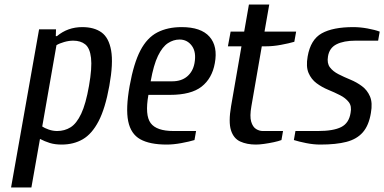

<svg xmlns="http://www.w3.org/2000/svg" viewBox="-20 -630 1701 850"><path d="M29 200 153 -500H228L227 -470H232Q280 -510 344 -510Q397 -510 429.5 -486.5Q462 -463 472 -406.5Q482 -350 464 -250Q446 -150 416.5 -93.5Q387 -37 346.5 -13.5Q306 10 253 10Q223 10 200.5 3Q178 -4 157 -15L119 200ZM233 -50Q266 -50 292.5 -66.5Q319 -83 339.5 -126.5Q360 -170 374 -250Q388 -330 383 -373.5Q378 -417 357.5 -433.5Q337 -450 304 -450Q285 -450 264 -444Q243 -438 230 -430L167 -70Q177 -63 195.5 -56.5Q214 -50 233 -50Z M718 10Q643 10 601 -13.5Q559 -37 547.5 -93.5Q536 -150 554 -250Q572 -350 601.5 -406.5Q631 -463 676.5 -486.5Q722 -510 784 -510Q870 -510 907.5 -467.5Q945 -425 931 -350Q919 -283 872.5 -246.5Q826 -210 732 -210H637Q621 -120 647 -85Q673 -50 748 -50H848L841 -10Q818 -3 783 3.5Q748 10 718 10ZM647 -270H742Q783 -270 808.5 -291.5Q834 -313 841 -350Q850 -399 829.5 -427Q809 -455 775 -455Q748 -455 723.5 -439Q699 -423 679.5 -383Q660 -343 647 -270Z M1113 10Q1073 10 1043.5 -3.5Q1014 -17 1002.5 -53.5Q991 -90 1003 -160L1049 -425H989L1001 -490H1061L1082 -610H1172L1151 -490H1291L1283 -445Q1259 -438 1224 -431.5Q1189 -425 1159 -425H1139L1093 -160Q1085 -115 1092 -91.5Q1099 -68 1113.5 -59Q1128 -50 1143 -50H1233L1226 -10Q1213 -5 1192 -0.5Q1171 4 1149.5 7Q1128 10 1113 10Z M1398 10Q1368 10 1335.5 3.5Q1303 -3 1281 -10L1288 -50H1388Q1456 -50 1490.5 -67.5Q1525 -85 1532 -130Q1538 -160 1524 -178Q1510 -196 1485.5 -208.5Q1461 -221 1433 -232.5Q1405 -244 1381.5 -261.5Q1358 -279 1346 -307Q1334 -335 1342 -380Q1355 -455 1404.5 -482.5Q1454 -510 1544 -510Q1574 -510 1607 -504Q1640 -498 1661 -490L1654 -450H1554Q1502 -450 1470 -434Q1438 -418 1432 -380Q1427 -350 1440.5 -332Q1454 -314 1478.5 -301.5Q1503 -289 1531 -277.5Q1559 -266 1582.5 -248.5Q1606 -231 1618 -203Q1630 -175 1622 -130Q1613 -75 1586.5 -44.5Q1560 -14 1514 -2Q1468 10 1398 10Z"/></svg>

Font: Cuprum
Style: Italic
Weight: 400
Italic angle: -10°
Designer: Jovanny Lemonad
Foundry: Jovanny Lemonad
Version: Version 3.000